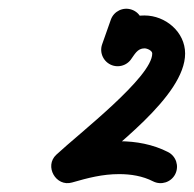

<svg xmlns="http://www.w3.org/2000/svg" viewBox="-20 -632 442 438"><path d="M280.7 -609.9C261.1 -616.8 239.7 -606.6 232.8 -587C226.2 -568.3 219.6 -549.6 213 -530.9C206.1 -511.4 216.4 -490 235.9 -483.1C255.4 -476.2 276.9 -486.4 283.8 -506C283.8 -506 283.8 -506 283.8 -506C290.4 -524.7 297 -543.4 303.6 -562.1C310.5 -581.6 300.2 -603 280.7 -609.9ZM278.3 -495.8C278.3 -495.8 278.3 -495.8 278.3 -495.8C287 -507.4 293.1 -521.7 309.7 -521.7C315.4 -521.7 327.3 -516.8 327.3 -509.9C327.3 -456.4 160.6 -327.7 108.5 -279.1C94.4 -266.1 94.2 -247.5 102.1 -233.6C109.9 -219.7 126 -210.3 144.4 -215.7C180.6 -226.1 213.5 -234.8 251.9 -234.8C278.4 -234.8 305.4 -230.5 329.2 -218.3C347.7 -208.9 370.3 -216.2 379.7 -234.6C389.1 -253.1 381.8 -275.7 363.4 -285.1C363.4 -285.1 363.4 -285.1 363.4 -285.1C329 -302.7 290.3 -309.8 251.9 -309.8C206.3 -309.8 166.7 -300.2 123.6 -287.7C105.1 -282.4 107.1 -260 117.2 -242.2C127.3 -224.4 145.5 -211.2 159.5 -224.3C233.7 -293.2 402.3 -411.9 402.3 -509.9C402.3 -559.2 357.4 -596.7 309.7 -596.7C265.3 -596.7 242.9 -573.4 218.5 -541.1C206 -524.5 209.3 -501 225.8 -488.5C242.3 -476 265.8 -479.3 278.3 -495.8Z"/></svg>

Font: FRB American Cursive Extrabold
Style: Bold Italic
Weight: 800
Italic angle: -25°
Version: Version 2.0;Modular Font Editor K font №1